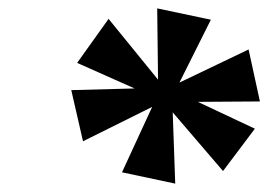

<svg xmlns="http://www.w3.org/2000/svg" viewBox="-20 -785 668 458"><path d="M398 -347 271 -374 343 -530 178 -448 150 -570 301 -574 164 -635 239 -740 357 -595 355 -765 483 -738 408 -588 573 -667 600 -543 452 -542 588 -478 512 -377 392 -517Z"/></svg>

Font: Noto Serif Black
Style: Italic
Weight: 900
Italic angle: -12°
Designer: Monotype Design Team
Foundry: Monotype Imaging Inc.
Version: Version 2.013